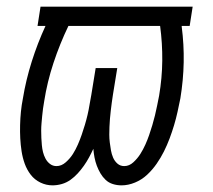

<svg xmlns="http://www.w3.org/2000/svg" viewBox="-20 -550 640 578"><path d="M138 8Q119 8 101.5 -0.5Q84 -9 72.5 -24Q61 -39 54.5 -57Q48 -75 45 -94.5Q42 -114 41 -133.5Q40 -153 40.5 -173.5Q41 -194 43 -214Q45 -234 49 -254Q58 -309 75.5 -364.5Q93 -420 117 -472H93L102 -530H560L551 -472H527V-470Q534 -416 533 -362.5Q532 -309 523 -254Q519 -234 514.5 -213.5Q510 -193 504 -173Q498 -153 490.5 -133Q483 -113 473.5 -94Q464 -75 451.5 -57Q439 -39 423 -24Q407 -9 386.5 -0.5Q366 8 346 8Q332 8 319.5 4Q307 0 298 -8.5Q289 -17 282.5 -28Q276 -39 271.5 -51Q267 -63 264.5 -76Q262 -89 261 -102Q255 -89 248 -76Q241 -63 232.5 -51Q224 -39 214 -28Q204 -17 192 -8.5Q180 0 166 4Q152 8 138 8ZM354 -50Q369 -50 381.5 -61.5Q394 -73 402.5 -86.5Q411 -100 417.5 -114.5Q424 -129 429 -143.5Q434 -158 438.5 -173Q443 -188 446.5 -202.5Q450 -217 453 -232Q456 -247 459 -262Q468 -315 468.5 -367.5Q469 -420 462 -472H186Q160 -418 141 -360.5Q122 -303 113 -245Q111 -234 109.5 -223Q108 -212 107 -201Q106 -190 105 -179Q104 -168 104 -156.5Q104 -145 104.5 -134.5Q105 -124 106 -113Q107 -102 109.5 -92Q112 -82 117 -72.5Q122 -63 130.5 -56.5Q139 -50 150 -50Q165 -50 178 -61.5Q191 -73 199.5 -86.5Q208 -100 214.5 -115Q221 -130 226 -144.5Q231 -159 235.5 -174Q240 -189 243.5 -204Q247 -219 249.5 -234.5Q252 -250 255 -265L268 -345H333L320 -265Q318 -253 316.5 -241Q315 -229 313.5 -217Q312 -205 311 -192.5Q310 -180 309.5 -168Q309 -156 309 -144.5Q309 -133 310.5 -121Q312 -109 314 -97.5Q316 -86 320.5 -75.5Q325 -65 333.5 -57.5Q342 -50 354 -50Z"/></svg>

Font: Iosevka Curly Light Extended
Style: Italic
Weight: 300
Width: 7
Italic angle: -9°
Monospace: yes
Designer: Belleve Invis
Foundry: Belleve Invis
Version: Version 11.1.0; ttfautohint (v1.8.3)